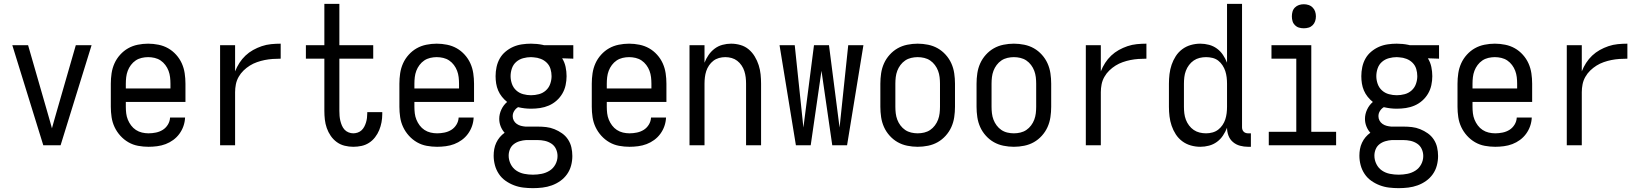

<svg xmlns="http://www.w3.org/2000/svg" viewBox="-20 -755 8540 998"><path d="M205 0 44 -520H126L226 -173Q232 -152 238 -131Q244 -110 250 -88Q256 -110 262 -131Q268 -152 274 -173L374 -520H456L295 0Z M752 8Q725 8 698 3Q671 -2 647.5 -15.5Q624 -29 605.5 -49.5Q587 -70 575.5 -94.5Q564 -119 560 -146Q556 -173 556 -200V-320Q556 -347 560 -374Q564 -401 575 -425.5Q586 -450 604.5 -470.5Q623 -491 646 -504Q669 -517 696 -522.5Q723 -528 750 -528Q777 -528 804 -522.5Q831 -517 854 -504Q877 -491 895.5 -470.5Q914 -450 925 -425.5Q936 -401 940 -374Q944 -347 944 -320V-225H634V-200Q634 -183 636 -166Q638 -149 644.5 -133Q651 -117 661.5 -103Q672 -89 686.5 -79.5Q701 -70 718 -66Q735 -62 752 -62Q771 -62 790.5 -66Q810 -70 826 -80Q842 -90 852.5 -107Q863 -124 864 -144H942Q941 -121 933.5 -99.5Q926 -78 912.5 -59.5Q899 -41 880.5 -27.5Q862 -14 841 -6Q820 2 797 5Q774 8 752 8ZM866 -295V-320Q866 -337 864 -354Q862 -371 856 -387Q850 -403 839.5 -417Q829 -431 815 -440.5Q801 -450 784 -454Q767 -458 750 -458Q733 -458 716 -454Q699 -450 685 -440.5Q671 -431 660.5 -417Q650 -403 644 -387Q638 -371 636 -354Q634 -337 634 -320V-295Z M1124 0V-520H1202V-384Q1211 -407 1224.5 -428Q1238 -449 1256 -466Q1274 -483 1295.5 -495Q1317 -507 1340.5 -515Q1364 -523 1389 -525.5Q1414 -528 1439 -528V-450Q1418 -450 1397 -448.5Q1376 -447 1356 -443Q1336 -439 1316 -432Q1296 -425 1278.5 -414Q1261 -403 1246 -388.5Q1231 -374 1220.5 -355.5Q1210 -337 1206 -316.5Q1202 -296 1202 -276V0Z M1816 8Q1794 8 1771.5 2.5Q1749 -3 1730.5 -16.5Q1712 -30 1699 -49Q1686 -68 1678.5 -89.5Q1671 -111 1668.5 -133.5Q1666 -156 1666 -179V-450H1570V-520H1666V-735H1744V-520H1920V-450H1744V-179Q1744 -166 1745 -153Q1746 -140 1749 -127.5Q1752 -115 1757 -103Q1762 -91 1770.5 -81.5Q1779 -72 1791.5 -67Q1804 -62 1816 -62Q1828 -62 1839.5 -66Q1851 -70 1859.5 -78Q1868 -86 1873.5 -96.5Q1879 -107 1882.5 -118.5Q1886 -130 1887.5 -142Q1889 -154 1889 -166V-172H1967V-162Q1967 -140 1963 -119Q1959 -98 1951 -78.5Q1943 -59 1929.5 -41.5Q1916 -24 1898 -12.5Q1880 -1 1859 3.5Q1838 8 1816 8Z M2252 8Q2225 8 2198 3Q2171 -2 2147.5 -15.5Q2124 -29 2105.5 -49.5Q2087 -70 2075.5 -94.5Q2064 -119 2060 -146Q2056 -173 2056 -200V-320Q2056 -347 2060 -374Q2064 -401 2075 -425.5Q2086 -450 2104.5 -470.5Q2123 -491 2146 -504Q2169 -517 2196 -522.5Q2223 -528 2250 -528Q2277 -528 2304 -522.5Q2331 -517 2354 -504Q2377 -491 2395.5 -470.5Q2414 -450 2425 -425.5Q2436 -401 2440 -374Q2444 -347 2444 -320V-225H2134V-200Q2134 -183 2136 -166Q2138 -149 2144.5 -133Q2151 -117 2161.5 -103Q2172 -89 2186.5 -79.5Q2201 -70 2218 -66Q2235 -62 2252 -62Q2271 -62 2290.5 -66Q2310 -70 2326 -80Q2342 -90 2352.5 -107Q2363 -124 2364 -144H2442Q2441 -121 2433.5 -99.5Q2426 -78 2412.5 -59.5Q2399 -41 2380.5 -27.5Q2362 -14 2341 -6Q2320 2 2297 5Q2274 8 2252 8ZM2366 -295V-320Q2366 -337 2364 -354Q2362 -371 2356 -387Q2350 -403 2339.5 -417Q2329 -431 2315 -440.5Q2301 -450 2284 -454Q2267 -458 2250 -458Q2233 -458 2216 -454Q2199 -450 2185 -440.5Q2171 -431 2160.5 -417Q2150 -403 2144 -387Q2138 -371 2136 -354Q2134 -337 2134 -320V-295Z M2750 223Q2725 223 2700 220Q2675 217 2651.5 208Q2628 199 2607.5 184.5Q2587 170 2573 149Q2559 128 2552.5 103.5Q2546 79 2546 54Q2546 37 2549 20Q2552 3 2559.5 -13Q2567 -29 2578 -42Q2589 -55 2603 -65Q2590 -79 2582.5 -98Q2575 -117 2575 -137Q2575 -162 2586 -185.5Q2597 -209 2616 -225Q2601 -237 2589 -252Q2577 -267 2569.5 -284.5Q2562 -302 2559 -321Q2556 -340 2556 -359Q2556 -383 2561 -406.5Q2566 -430 2577.5 -450.5Q2589 -471 2607.5 -486.5Q2626 -502 2647.5 -511.5Q2669 -521 2693 -524.5Q2717 -528 2740 -528Q2755 -528 2770.5 -526.5Q2786 -525 2800 -522L2808 -520H2960V-450L2902 -452Q2915 -431 2920 -407Q2925 -383 2925 -359Q2925 -336 2920 -312.5Q2915 -289 2903 -268.5Q2891 -248 2873 -232Q2855 -216 2833 -206.5Q2811 -197 2787.5 -193.5Q2764 -190 2740 -190Q2723 -190 2706.5 -192Q2690 -194 2673 -198Q2661 -191 2653 -178.5Q2645 -166 2645 -151Q2645 -139 2650.5 -128.5Q2656 -118 2666 -111Q2676 -104 2687.5 -101Q2699 -98 2711 -97H2774Q2797 -97 2819 -94.5Q2841 -92 2862 -83.5Q2883 -75 2901.5 -62Q2920 -49 2932.5 -30Q2945 -11 2950 11Q2955 33 2955 56Q2955 81 2948.5 105.5Q2942 130 2927.5 150.5Q2913 171 2892.5 185.5Q2872 200 2848.5 208.5Q2825 217 2800 220Q2775 223 2750 223ZM2740 -260Q2761 -260 2781.5 -265.5Q2802 -271 2817.5 -285Q2833 -299 2840 -319Q2847 -339 2847 -359Q2847 -378 2841.5 -396.5Q2836 -415 2822.5 -428.5Q2809 -442 2791 -449Q2773 -456 2754 -457L2740 -458Q2720 -458 2699.5 -452.5Q2679 -447 2663.5 -433.5Q2648 -420 2641 -400Q2634 -380 2634 -359Q2634 -339 2641 -319Q2648 -299 2663.5 -285Q2679 -271 2699.5 -265.5Q2720 -260 2740 -260ZM2750 153Q2773 153 2795.5 148.5Q2818 144 2837 132Q2856 120 2867 99.5Q2878 79 2878 56Q2878 37 2870 19.5Q2862 2 2846 -8.5Q2830 -19 2811.5 -23Q2793 -27 2774 -27H2715Q2698 -26 2681 -21Q2664 -16 2650.5 -5.5Q2637 5 2630.5 21Q2624 37 2624 54Q2624 77 2634.5 98Q2645 119 2663.5 131.5Q2682 144 2704.5 148.5Q2727 153 2750 153Z M3252 8Q3225 8 3198 3Q3171 -2 3147.5 -15.5Q3124 -29 3105.5 -49.5Q3087 -70 3075.5 -94.5Q3064 -119 3060 -146Q3056 -173 3056 -200V-320Q3056 -347 3060 -374Q3064 -401 3075 -425.5Q3086 -450 3104.5 -470.5Q3123 -491 3146 -504Q3169 -517 3196 -522.5Q3223 -528 3250 -528Q3277 -528 3304 -522.5Q3331 -517 3354 -504Q3377 -491 3395.5 -470.5Q3414 -450 3425 -425.5Q3436 -401 3440 -374Q3444 -347 3444 -320V-225H3134V-200Q3134 -183 3136 -166Q3138 -149 3144.5 -133Q3151 -117 3161.5 -103Q3172 -89 3186.5 -79.5Q3201 -70 3218 -66Q3235 -62 3252 -62Q3271 -62 3290.5 -66Q3310 -70 3326 -80Q3342 -90 3352.5 -107Q3363 -124 3364 -144H3442Q3441 -121 3433.5 -99.5Q3426 -78 3412.5 -59.5Q3399 -41 3380.5 -27.5Q3362 -14 3341 -6Q3320 2 3297 5Q3274 8 3252 8ZM3366 -295V-320Q3366 -337 3364 -354Q3362 -371 3356 -387Q3350 -403 3339.5 -417Q3329 -431 3315 -440.5Q3301 -450 3284 -454Q3267 -458 3250 -458Q3233 -458 3216 -454Q3199 -450 3185 -440.5Q3171 -431 3160.5 -417Q3150 -403 3144 -387Q3138 -371 3136 -354Q3134 -337 3134 -320V-295Z M3564 0V-520H3642V-429Q3650 -450 3663 -469Q3676 -488 3694.5 -502Q3713 -516 3735.5 -522Q3758 -528 3780 -528Q3805 -528 3829 -521Q3853 -514 3871.5 -498.5Q3890 -483 3903 -461.5Q3916 -440 3923.5 -416.5Q3931 -393 3933.5 -368.5Q3936 -344 3936 -320V0H3858V-320Q3858 -337 3856 -353.5Q3854 -370 3849 -385.5Q3844 -401 3834.5 -415Q3825 -429 3812 -439Q3799 -449 3783 -453.5Q3767 -458 3750 -458Q3733 -458 3717 -453.5Q3701 -449 3688 -439Q3675 -429 3665.5 -415Q3656 -401 3651 -385.5Q3646 -370 3644 -353.5Q3642 -337 3642 -320V0Z M4117 0 4032 -520H4111L4156 -92L4211 -520H4289L4344 -92L4389 -520H4468L4383 0H4306L4250 -387L4194 0Z M4750 8Q4723 8 4696 2.5Q4669 -3 4646 -16Q4623 -29 4604.5 -49.5Q4586 -70 4575 -94.5Q4564 -119 4560 -146Q4556 -173 4556 -200V-320Q4556 -347 4560 -374Q4564 -401 4575 -425.5Q4586 -450 4604.5 -470.5Q4623 -491 4646 -504Q4669 -517 4696 -522.5Q4723 -528 4750 -528Q4777 -528 4804 -522.5Q4831 -517 4854 -504Q4877 -491 4895.5 -470.5Q4914 -450 4925 -425.5Q4936 -401 4940 -374Q4944 -347 4944 -320V-200Q4944 -173 4940 -146Q4936 -119 4925 -94.5Q4914 -70 4895.5 -49.5Q4877 -29 4854 -16Q4831 -3 4804 2.5Q4777 8 4750 8ZM4750 -62Q4767 -62 4784 -66Q4801 -70 4815 -79.5Q4829 -89 4839.5 -103Q4850 -117 4856 -133Q4862 -149 4864 -166Q4866 -183 4866 -200V-320Q4866 -337 4864 -354Q4862 -371 4856 -387Q4850 -403 4839.5 -417Q4829 -431 4815 -440.5Q4801 -450 4784 -454Q4767 -458 4750 -458Q4733 -458 4716 -454Q4699 -450 4685 -440.5Q4671 -431 4660.5 -417Q4650 -403 4644 -387Q4638 -371 4636 -354Q4634 -337 4634 -320V-200Q4634 -183 4636 -166Q4638 -149 4644 -133Q4650 -117 4660.5 -103Q4671 -89 4685 -79.5Q4699 -70 4716 -66Q4733 -62 4750 -62Z M5250 8Q5223 8 5196 2.5Q5169 -3 5146 -16Q5123 -29 5104.5 -49.5Q5086 -70 5075 -94.5Q5064 -119 5060 -146Q5056 -173 5056 -200V-320Q5056 -347 5060 -374Q5064 -401 5075 -425.5Q5086 -450 5104.5 -470.5Q5123 -491 5146 -504Q5169 -517 5196 -522.5Q5223 -528 5250 -528Q5277 -528 5304 -522.5Q5331 -517 5354 -504Q5377 -491 5395.5 -470.5Q5414 -450 5425 -425.5Q5436 -401 5440 -374Q5444 -347 5444 -320V-200Q5444 -173 5440 -146Q5436 -119 5425 -94.5Q5414 -70 5395.5 -49.5Q5377 -29 5354 -16Q5331 -3 5304 2.5Q5277 8 5250 8ZM5250 -62Q5267 -62 5284 -66Q5301 -70 5315 -79.5Q5329 -89 5339.5 -103Q5350 -117 5356 -133Q5362 -149 5364 -166Q5366 -183 5366 -200V-320Q5366 -337 5364 -354Q5362 -371 5356 -387Q5350 -403 5339.5 -417Q5329 -431 5315 -440.5Q5301 -450 5284 -454Q5267 -458 5250 -458Q5233 -458 5216 -454Q5199 -450 5185 -440.5Q5171 -431 5160.5 -417Q5150 -403 5144 -387Q5138 -371 5136 -354Q5134 -337 5134 -320V-200Q5134 -183 5136 -166Q5138 -149 5144 -133Q5150 -117 5160.5 -103Q5171 -89 5185 -79.5Q5199 -70 5216 -66Q5233 -62 5250 -62Z M5624 0V-520H5702V-384Q5711 -407 5724.5 -428Q5738 -449 5756 -466Q5774 -483 5795.5 -495Q5817 -507 5840.5 -515Q5864 -523 5889 -525.5Q5914 -528 5939 -528V-450Q5918 -450 5897 -448.5Q5876 -447 5856 -443Q5836 -439 5816 -432Q5796 -425 5778.5 -414Q5761 -403 5746 -388.5Q5731 -374 5720.5 -355.5Q5710 -337 5706 -316.5Q5702 -296 5702 -276V0Z M6219 8Q6194 8 6169.5 1Q6145 -6 6125 -21Q6105 -36 6091.5 -57Q6078 -78 6070 -101.5Q6062 -125 6059 -150Q6056 -175 6056 -200V-320Q6056 -345 6059 -370Q6062 -395 6070 -418.5Q6078 -442 6091.5 -463Q6105 -484 6125 -499Q6145 -514 6169.5 -521Q6194 -528 6219 -528Q6242 -528 6264.5 -522Q6287 -516 6305.5 -502.5Q6324 -489 6337 -469.5Q6350 -450 6358 -429V-735H6436V-93Q6436 -87 6438 -81Q6440 -75 6444.5 -70.5Q6449 -66 6455 -64Q6461 -62 6467 -62H6482V8H6467Q6446 8 6425.5 2.5Q6405 -3 6389 -16.5Q6373 -30 6365.5 -50Q6358 -70 6358 -91Q6350 -70 6337 -50.5Q6324 -31 6305.5 -17.5Q6287 -4 6264.5 2Q6242 8 6219 8ZM6249 -62Q6266 -62 6282.5 -66.5Q6299 -71 6312 -81Q6325 -91 6334.5 -105Q6344 -119 6349 -134.5Q6354 -150 6356 -166.5Q6358 -183 6358 -200V-320Q6358 -337 6356 -353.5Q6354 -370 6349 -385.5Q6344 -401 6334.5 -415.5Q6325 -430 6312 -440Q6299 -450 6282.5 -454Q6266 -458 6249 -458Q6232 -458 6215.5 -454Q6199 -450 6185 -440.5Q6171 -431 6160.5 -417Q6150 -403 6144 -387Q6138 -371 6136 -354Q6134 -337 6134 -320V-200Q6134 -183 6136 -166Q6138 -149 6144 -133Q6150 -117 6160.5 -103Q6171 -89 6185 -79.5Q6199 -70 6215.5 -66Q6232 -62 6249 -62Z M6575 0V-70H6718V-450H6589V-520H6796V-70H6925V0ZM6757 -608Q6744 -608 6732 -611.5Q6720 -615 6711 -624Q6702 -633 6698.5 -645Q6695 -657 6695 -670Q6695 -683 6698.5 -695Q6702 -707 6711 -716Q6720 -725 6732 -729Q6744 -733 6757 -733Q6770 -733 6782 -729Q6794 -725 6803 -716Q6812 -707 6816 -695Q6820 -683 6820 -670Q6820 -657 6816 -645Q6812 -633 6803 -624Q6794 -615 6782 -611.5Q6770 -608 6757 -608Z M7250 223Q7225 223 7200 220Q7175 217 7151.5 208Q7128 199 7107.5 184.5Q7087 170 7073 149Q7059 128 7052.5 103.5Q7046 79 7046 54Q7046 37 7049 20Q7052 3 7059.5 -13Q7067 -29 7078 -42Q7089 -55 7103 -65Q7090 -79 7082.5 -98Q7075 -117 7075 -137Q7075 -162 7086 -185.5Q7097 -209 7116 -225Q7101 -237 7089 -252Q7077 -267 7069.5 -284.5Q7062 -302 7059 -321Q7056 -340 7056 -359Q7056 -383 7061 -406.5Q7066 -430 7077.5 -450.5Q7089 -471 7107.5 -486.5Q7126 -502 7147.5 -511.5Q7169 -521 7193 -524.5Q7217 -528 7240 -528Q7255 -528 7270.5 -526.5Q7286 -525 7300 -522L7308 -520H7460V-450L7402 -452Q7415 -431 7420 -407Q7425 -383 7425 -359Q7425 -336 7420 -312.5Q7415 -289 7403 -268.5Q7391 -248 7373 -232Q7355 -216 7333 -206.5Q7311 -197 7287.5 -193.5Q7264 -190 7240 -190Q7223 -190 7206.5 -192Q7190 -194 7173 -198Q7161 -191 7153 -178.5Q7145 -166 7145 -151Q7145 -139 7150.5 -128.5Q7156 -118 7166 -111Q7176 -104 7187.5 -101Q7199 -98 7211 -97H7274Q7297 -97 7319 -94.5Q7341 -92 7362 -83.5Q7383 -75 7401.5 -62Q7420 -49 7432.5 -30Q7445 -11 7450 11Q7455 33 7455 56Q7455 81 7448.5 105.5Q7442 130 7427.5 150.5Q7413 171 7392.5 185.5Q7372 200 7348.5 208.5Q7325 217 7300 220Q7275 223 7250 223ZM7240 -260Q7261 -260 7281.5 -265.5Q7302 -271 7317.5 -285Q7333 -299 7340 -319Q7347 -339 7347 -359Q7347 -378 7341.5 -396.5Q7336 -415 7322.5 -428.5Q7309 -442 7291 -449Q7273 -456 7254 -457L7240 -458Q7220 -458 7199.5 -452.5Q7179 -447 7163.5 -433.5Q7148 -420 7141 -400Q7134 -380 7134 -359Q7134 -339 7141 -319Q7148 -299 7163.5 -285Q7179 -271 7199.5 -265.5Q7220 -260 7240 -260ZM7250 153Q7273 153 7295.5 148.5Q7318 144 7337 132Q7356 120 7367 99.5Q7378 79 7378 56Q7378 37 7370 19.5Q7362 2 7346 -8.5Q7330 -19 7311.5 -23Q7293 -27 7274 -27H7215Q7198 -26 7181 -21Q7164 -16 7150.5 -5.5Q7137 5 7130.5 21Q7124 37 7124 54Q7124 77 7134.5 98Q7145 119 7163.5 131.5Q7182 144 7204.5 148.5Q7227 153 7250 153Z M7752 8Q7725 8 7698 3Q7671 -2 7647.5 -15.5Q7624 -29 7605.5 -49.5Q7587 -70 7575.5 -94.5Q7564 -119 7560 -146Q7556 -173 7556 -200V-320Q7556 -347 7560 -374Q7564 -401 7575 -425.5Q7586 -450 7604.5 -470.5Q7623 -491 7646 -504Q7669 -517 7696 -522.5Q7723 -528 7750 -528Q7777 -528 7804 -522.5Q7831 -517 7854 -504Q7877 -491 7895.5 -470.5Q7914 -450 7925 -425.5Q7936 -401 7940 -374Q7944 -347 7944 -320V-225H7634V-200Q7634 -183 7636 -166Q7638 -149 7644.5 -133Q7651 -117 7661.5 -103Q7672 -89 7686.5 -79.5Q7701 -70 7718 -66Q7735 -62 7752 -62Q7771 -62 7790.5 -66Q7810 -70 7826 -80Q7842 -90 7852.5 -107Q7863 -124 7864 -144H7942Q7941 -121 7933.5 -99.5Q7926 -78 7912.5 -59.5Q7899 -41 7880.5 -27.5Q7862 -14 7841 -6Q7820 2 7797 5Q7774 8 7752 8ZM7866 -295V-320Q7866 -337 7864 -354Q7862 -371 7856 -387Q7850 -403 7839.5 -417Q7829 -431 7815 -440.5Q7801 -450 7784 -454Q7767 -458 7750 -458Q7733 -458 7716 -454Q7699 -450 7685 -440.5Q7671 -431 7660.5 -417Q7650 -403 7644 -387Q7638 -371 7636 -354Q7634 -337 7634 -320V-295Z M8124 0V-520H8202V-384Q8211 -407 8224.5 -428Q8238 -449 8256 -466Q8274 -483 8295.5 -495Q8317 -507 8340.5 -515Q8364 -523 8389 -525.5Q8414 -528 8439 -528V-450Q8418 -450 8397 -448.5Q8376 -447 8356 -443Q8336 -439 8316 -432Q8296 -425 8278.5 -414Q8261 -403 8246 -388.5Q8231 -374 8220.5 -355.5Q8210 -337 8206 -316.5Q8202 -296 8202 -276V0Z"/></svg>

Font: Iosevka Algr
Style: Regular
Weight: 400
Monospace: yes
Designer: Belleve Invis
Foundry: Belleve Invis
Version: Version 26.0.2; ttfautohint (v1.8.3)